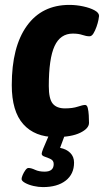

<svg xmlns="http://www.w3.org/2000/svg" viewBox="-20 -551 424 783"><path d="M207 8Q122 8 75 -44.5Q28 -97 28 -204Q28 -360 89.5 -445.5Q151 -531 263 -531Q291 -531 319 -525Q347 -519 365.5 -509Q384 -499 384 -486Q384 -483 381.5 -470Q379 -457 373.5 -441.5Q368 -426 361 -414.5Q354 -403 345 -403Q332 -403 316 -408.5Q300 -414 277 -414Q226 -414 202.5 -363Q179 -312 179 -200Q179 -148 195 -128.5Q211 -109 245 -109Q276 -109 297 -116Q318 -123 327 -123Q335 -123 338 -110.5Q341 -98 342 -81Q343 -64 343 -50Q343 -27 307 -9.5Q271 8 207 8ZM155 212Q137 212 117 207.5Q97 203 82.5 195Q68 187 68 179Q68 173 72.5 162.5Q77 152 83.5 143Q90 134 96 134Q107 134 123 141.5Q139 149 162 149Q199 149 199 118Q199 104 187 98Q175 92 162.5 88Q150 84 150 76Q150 71 156 55.5Q162 40 184 -10H248L225 52Q251 57 266.5 72.5Q282 88 282 112Q282 159 248 185.5Q214 212 155 212Z"/></svg>

Font: Asap Condensed
Style: Bold Italic
Weight: 700
Width: 3
Italic angle: -6°
Designer: Pablo Cosgaya
Foundry: Omnibus-Type
Version: Version 3.001; ttfautohint (v1.8.4.7-5d5b)